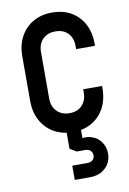

<svg xmlns="http://www.w3.org/2000/svg" viewBox="-89 -612 608 902"><g transform="rotate(-10 215.0 -161.5)"><path d="M224 12.5Q172.5 12.5 133.5 -10Q94.5 -32.5 72.8 -73Q51 -113.5 51 -167V-378.5Q51 -432 72.8 -472.5Q94.5 -513 133.5 -535.2Q172.5 -557.5 224 -557.5Q302 -557.5 349 -508.2Q396 -459 396 -378.5V-368.5H306V-383.5Q306 -421.5 284.2 -444.5Q262.5 -467.5 224 -467.5Q186 -467.5 163.5 -444.5Q141 -421.5 141 -383.5V-162Q141 -124.5 163.5 -101Q186 -77.5 224 -77.5Q262.5 -77.5 284.2 -101Q306 -124.5 306 -162V-177H396V-167Q396 -86.5 349 -37Q302 12.5 224 12.5ZM193 235.5V167.5H265.5Q281 167.5 290.5 159Q300 150.5 300 137Q300 123 290.5 114.2Q281 105.5 265.5 105.5H225L194 87V-19.5H262.5V69.5L227 57.5Q270.5 41.5 302.2 50.5Q334 59.5 351.2 84.2Q368.5 109 368.5 140.5Q368.5 181 340.2 208.2Q312 235.5 265.5 235.5Z"/></g></svg>

Font: Mohave Light Medium
Style: Regular
Weight: 500
Version: Version 2.003